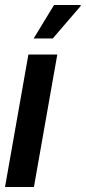

<svg xmlns="http://www.w3.org/2000/svg" viewBox="-23 -744 341 764"><path d="M-3 0 90 -527H205L112 0ZM111 -591 192 -724H298V-720L187 -591Z"/></svg>

Font: Archivo ExtraCondensed
Style: Bold Italic
Weight: 700
Width: 2
Italic angle: -10°
Designer: Hector Gatti
Foundry: Omnibus-Type
Version: Version 2.001